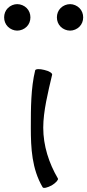

<svg xmlns="http://www.w3.org/2000/svg" viewBox="-83 -884 422 928"><path d="M64 -800C64 -817 58 -833 46 -845C34 -857 17 -864 0 -864C-16 -864 -33 -857 -45 -845C-57 -833 -63 -817 -63 -800C-63 -783 -57 -767 -45 -755C-33 -743 -16 -736 0 -736C17 -736 34 -743 46 -755C58 -767 64 -783 64 -800ZM319 -800C319 -817 313 -833 301 -845C289 -857 272 -864 256 -864C239 -864 222 -857 210 -845C198 -833 192 -817 192 -800C192 -783 198 -767 210 -755C222 -743 239 -736 256 -736C272 -736 289 -743 301 -755C313 -767 319 -783 319 -800ZM87 -544C66 -458 66 -360 66 -267C66 -167 71 -68 123 21C127 28 146 23 167 12C187 0 200 -15 197 -21C153 -96 126 -180 126 -267C126 -346 149 -438 169 -523C171 -530 154 -541 131 -546C108 -552 89 -551 87 -544Z"/></svg>

Font: Nupuram Expanded Light
Style: Regular
Weight: 300
Width: 7
Designer: Santhosh Thottingal (santhosh.thottingal@gmail.com)
Foundry: SMC
Version: Version 1.000